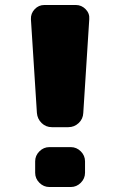

<svg xmlns="http://www.w3.org/2000/svg" viewBox="-20 -750 480 770"><path d="M264 -160Q287 -160 304 -143Q321 -126 321 -103V-57Q321 -34 304 -17Q287 0 264 0H178Q155 0 138 -17Q121 -34 121 -57V-103Q121 -126 138 -143Q155 -160 178 -160ZM284 -730Q307 -730 323.5 -713Q340 -696 338 -673L314 -297Q313 -273 295.5 -256.5Q278 -240 254 -240H188Q164 -240 147 -256.5Q130 -273 128 -297L104 -673Q103 -696 119 -713Q135 -730 158 -730Z"/></svg>

Font: Rounded Mplus 1c Black
Style: Regular
Weight: 900
Version: Version 1.059.20150529